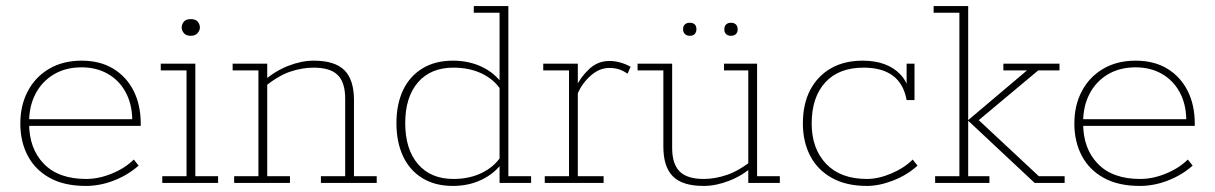

<svg xmlns="http://www.w3.org/2000/svg" viewBox="-20 -603 4006 633"><path d="M263 10Q192 10 144 -16.5Q96 -43 71.5 -89.5Q47 -136 47 -196Q47 -256 72 -303Q97 -350 142.5 -376.5Q188 -403 249 -403Q310 -403 353.5 -376.5Q397 -350 420.5 -303.5Q444 -257 444 -195V-188H71V-210H416Q415 -261 394 -299.5Q373 -338 335.5 -359.5Q298 -381 249 -381Q196 -381 157 -357.5Q118 -334 97 -293.5Q76 -253 76 -201V-196Q76 -113 124.5 -63Q173 -13 264 -13Q306 -13 349.5 -31Q393 -49 421 -77L437 -57Q402 -26 356 -8Q310 10 263 10Z M515 0V-22H595V-371H510V-393H624V-22H699V0ZM609 -485Q593 -485 586 -494Q579 -503 579 -512Q579 -523 586 -531.5Q593 -540 609 -540Q625 -540 632 -531.5Q639 -523 639 -512Q639 -503 631.5 -494Q624 -485 609 -485Z M752 0V-22H832V-371H747V-393H861V-341L849 -336Q887 -369 930.5 -386Q974 -403 1014 -403Q1084 -403 1115.5 -371.5Q1147 -340 1147 -273V-22H1222V0H1038V-22H1118V-278Q1118 -331 1093.5 -355.5Q1069 -380 1014 -380Q976 -380 936 -366.5Q896 -353 846 -312L861 -335V-22H936V0Z M1473 10Q1414 10 1372 -16Q1330 -42 1308.5 -88.5Q1287 -135 1287 -197Q1287 -259 1308.5 -305Q1330 -351 1372 -377Q1414 -403 1473 -403Q1526 -403 1569 -382.5Q1612 -362 1638 -324L1627 -332V-561H1542V-583H1656V-22H1731V0H1627V-61L1638 -69Q1612 -32 1569 -11Q1526 10 1473 10ZM1475 -13Q1527 -13 1567.5 -32.5Q1608 -52 1631 -86L1627 -68V-325L1631 -307Q1608 -342 1567.5 -361Q1527 -380 1475 -380Q1400 -380 1358 -331.5Q1316 -283 1316 -197Q1316 -111 1358 -62Q1400 -13 1475 -13Z M1776 0V-22H1856V-371H1771V-393H1885V-310H1875Q1894 -349 1922.5 -375.5Q1951 -402 1989 -402Q2024 -402 2059 -383L2049 -360Q2033 -371 2019 -375Q2005 -379 1989 -379Q1957 -379 1929 -355Q1901 -331 1885 -296V-22H1970V0Z M2300 10Q2230 10 2198.5 -21.5Q2167 -53 2167 -120V-371H2082V-393H2196V-115Q2196 -63 2220.5 -38Q2245 -13 2300 -13Q2338 -13 2378.5 -27Q2419 -41 2468 -81L2447 -59V-371H2367V-393H2476V-22H2551V0H2447V-52L2465 -57Q2428 -24 2384 -7Q2340 10 2300 10ZM2254 -485Q2244 -485 2238 -491Q2232 -497 2232 -507Q2232 -517 2238 -522.5Q2244 -528 2254 -528Q2265 -528 2270.5 -522.5Q2276 -517 2276 -507Q2276 -497 2270.5 -491Q2265 -485 2254 -485ZM2390 -485Q2380 -485 2374 -490.5Q2368 -496 2368 -506Q2368 -517 2374 -522.5Q2380 -528 2390 -528Q2400 -528 2406 -522.5Q2412 -517 2412 -506Q2412 -496 2406 -490.5Q2400 -485 2390 -485Z M2838 10Q2770 10 2722.5 -16.5Q2675 -43 2651 -89.5Q2627 -136 2627 -196Q2627 -260 2651 -306Q2675 -352 2719 -377.5Q2763 -403 2824 -403Q2865 -403 2896 -391.5Q2927 -380 2948 -358Q2969 -336 2978 -303L2969 -301V-393H2995V-273H2969Q2950 -380 2827 -380Q2745 -380 2700.5 -331Q2656 -282 2656 -196Q2656 -113 2703.5 -63Q2751 -13 2838 -13Q2876 -13 2918.5 -31Q2961 -49 2989 -77L3005 -57Q2971 -26 2925 -8Q2879 10 2838 10Z M3172 -22H3242V0H3063V-22H3143V-561H3058V-583H3172V-207L3366 -371H3288V-393H3473V-371H3403L3195 -197L3197 -216L3405 -22H3490V0H3391L3172 -205Z M3738 10Q3667 10 3619 -16.5Q3571 -43 3546.5 -89.5Q3522 -136 3522 -196Q3522 -256 3547 -303Q3572 -350 3617.5 -376.5Q3663 -403 3724 -403Q3785 -403 3828.5 -376.5Q3872 -350 3895.5 -303.5Q3919 -257 3919 -195V-188H3546V-210H3891Q3890 -261 3869 -299.5Q3848 -338 3810.5 -359.5Q3773 -381 3724 -381Q3671 -381 3632 -357.5Q3593 -334 3572 -293.5Q3551 -253 3551 -201V-196Q3551 -113 3599.5 -63Q3648 -13 3739 -13Q3781 -13 3824.5 -31Q3868 -49 3896 -77L3912 -57Q3877 -26 3831 -8Q3785 10 3738 10Z"/></svg>

Font: Rokkitt Thin
Style: Regular
Weight: 250
Version: Version 3.103